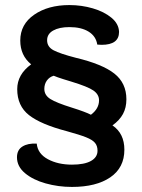

<svg xmlns="http://www.w3.org/2000/svg" viewBox="-20 -729 559 758"><path d="M47 -108Q47 -137 68.5 -150.5Q90 -164 125 -162Q129 -122 169 -100.5Q209 -79 264 -79Q313 -79 339 -93.5Q365 -108 365 -134Q365 -153 355 -165Q345 -177 320 -187Q295 -197 244 -211Q141 -238 94.5 -274.5Q48 -311 48 -377Q48 -435 103 -475Q60 -510 60 -569Q60 -633 115 -671Q170 -709 254 -709Q302 -709 346.5 -696Q391 -683 420 -659Q449 -635 450 -603Q450 -552 381 -552L364 -553Q359 -586 330 -604Q301 -622 254 -622Q214 -622 190 -608.5Q166 -595 166 -570Q166 -544 191.5 -530.5Q217 -517 279 -501Q384 -476 431.5 -438.5Q479 -401 479 -337Q479 -304 465.5 -279Q452 -254 424 -234Q471 -202 471 -138Q471 -67 415.5 -29Q360 9 264 9Q210 9 160 -5Q110 -19 78.5 -45.5Q47 -72 47 -108ZM371 -333Q371 -356 349 -371.5Q327 -387 261 -407Q254 -409 230 -416.5Q206 -424 192 -430Q175 -425 165 -411Q155 -397 155 -378Q155 -353 179 -338Q203 -323 264 -304Q318 -287 339 -276Q371 -300 371 -333Z"/></svg>

Font: K2D SemiBold
Style: Regular
Weight: 600
Designer: Katatrad Aksorn Co.,Ltd.
Foundry: Cadson Demak Co.,Ltd.
Version: Version 1.000; ttfautohint (v1.6)